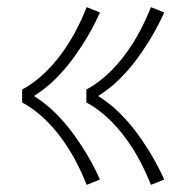

<svg xmlns="http://www.w3.org/2000/svg" viewBox="-20 -609 540 538"><path d="M403 -91Q389 -126 371.5 -159Q354 -192 332 -222Q310 -252 282.5 -278Q255 -304 222 -322V-358Q255 -376 282.5 -402Q310 -428 332 -458Q354 -488 371.5 -521Q389 -554 403 -589L440 -574Q425 -540 405.5 -507Q386 -474 363.5 -443.5Q341 -413 314 -386.5Q287 -360 255 -340Q287 -320 314 -293.5Q341 -267 363.5 -236.5Q386 -206 405.5 -173Q425 -140 440 -106ZM223 -91Q209 -126 191.5 -159Q174 -192 152 -222Q130 -252 102.5 -278Q75 -304 42 -322V-358Q75 -376 102.5 -402Q130 -428 152 -458Q174 -488 191.5 -521Q209 -554 223 -589L260 -574Q245 -540 225.5 -507Q206 -474 183.5 -443.5Q161 -413 134 -386.5Q107 -360 75 -340Q107 -320 134 -293.5Q161 -267 183.5 -236.5Q206 -206 225.5 -173Q245 -140 260 -106Z"/></svg>

Font: Iosevka SS18 Extralight
Style: Regular
Weight: 200
Monospace: yes
Designer: Belleve Invis
Foundry: Belleve Invis
Version: Version 25.1.1; ttfautohint (v1.8.4)